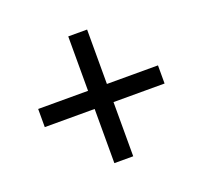

<svg xmlns="http://www.w3.org/2000/svg" viewBox="-98 -748 799 756"><g transform="rotate(-20 301.0 -369.5)"><path d="M338 -331V-104H259V-331H50V-407H259V-635H338V-407H552V-331Z"/></g></svg>

Font: Voces
Style: Regular
Weight: 400
Designer: Ana Paula Megda, Pablo Ugerman
Foundry: Ana Paula Megda, Pablo Ugerman
Version: Version 1.100